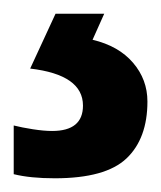

<svg xmlns="http://www.w3.org/2000/svg" viewBox="-43 -113 235 280"><path d="M172 35Q172 89 141.5 118Q111 147 37 147Q1 147 -23 141V70Q-11 73 5 75.5Q21 78 33 78Q78 78 78 41Q78 -4 1 -13L38 -93H109L92 -55Q130 -46 151 -21.5Q172 3 172 35Z"/></svg>

Font: Noto Sans Kannada UI Condensed SemiBold
Style: Regular
Weight: 600
Width: 3
Designer: Jelle Bosma - Monotype Design Team
Foundry: Monotype Imaging Inc.
Version: Version 2.005; ttfautohint (v1.8.4.7-5d5b)